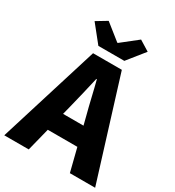

<svg xmlns="http://www.w3.org/2000/svg" viewBox="-234 -1106 1128 1237"><g transform="rotate(30 330.0 -487.5)"><path d="M422 -802 523 -928 447 -975 328 -881H324L206 -975L128 -928L229 -802ZM251 -309 267 -372C286 -446 306 -533 324 -611H328C348 -535 367 -446 387 -372L403 -309ZM480 0H668L437 -744H223L-8 0H174L217 -171H437Z"/></g></svg>

Font: Noto Sans Korean Black
Style: Bold
Weight: 900
Designer: Ryoko NISHIZUKA (kana & ideographs); Paul D. Hunt (Latin, Greek & Cyrillic); Wenlong ZHANG (bopomofo); Sandoll Communica
Foundry: Adobe Systems Incorporated
Version: Version 1.000;PS 1;hotconv 1.0.78;makeotf.lib2.5.61930